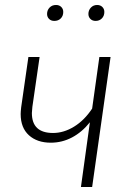

<svg xmlns="http://www.w3.org/2000/svg" viewBox="-20 -751 524 771"><path d="M350 0H305L341 -260Q309 -220 269 -199Q229 -178 184 -178Q129 -178 96 -208Q63 -238 63 -293Q63 -302 65 -320L94 -522H139L110 -322Q108 -304 108 -297Q108 -217 193 -217Q236 -217 277.5 -242.5Q319 -268 350 -315L379 -522H424ZM169 -695Q169 -710 179 -720.5Q189 -731 205 -731Q218 -731 226 -723Q234 -715 234 -703Q234 -687 224 -677Q214 -667 198 -667Q185 -667 177 -675Q169 -683 169 -695ZM335 -695Q335 -710 345 -720.5Q355 -731 370 -731Q383 -731 391 -723Q399 -715 399 -703Q399 -687 389 -677Q379 -667 364 -667Q351 -667 343 -675Q335 -683 335 -695Z"/></svg>

Font: Fira Sans Condensed ExtraLight
Style: Italic
Weight: 275
Width: 3
Italic angle: -8°
Designer: Carrois Corporate & Edenspiekermann AG
Foundry: Carrois Corporate GbR & Edenspiekermann AG
Version: Version 4.203